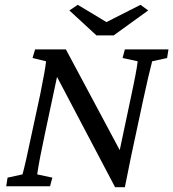

<svg xmlns="http://www.w3.org/2000/svg" viewBox="-20 -780 726 804"><path d="M270.5 -736.3 305.7 -759.8 425.8 -687.5 568.4 -759.8 600.6 -736.3 456.1 -631.8H383.8ZM529.3 -127Q517.1 -69.3 502.9 3.9H461.9L218.8 -458L168.9 -223.6Q145 -113.3 135.7 -49.8L199.2 -36.1L189.5 0H5.9L11.7 -36.1L74.2 -49.8Q86.4 -92.8 114.3 -226.6L148.4 -384.8Q169.9 -490.7 172.9 -523.4L116.2 -537.1L127 -573.2H255.9L481.4 -151.4L525.4 -359.4Q553.2 -488.3 556.6 -523.4L493.2 -537.1L502.9 -573.2H685.5L679.7 -537.1L617.2 -523.4Q604 -474.6 579.1 -359.4Z"/></svg>

Font: Crimson Pro
Style: Italic
Weight: 400
Italic angle: -12°
Designer: Jacques Le Bailly
Foundry: Baron von Fonthausen
Version: Version 1.003